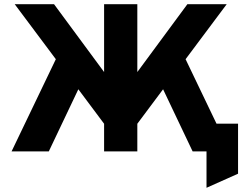

<svg xmlns="http://www.w3.org/2000/svg" viewBox="-20 -720 1174 913"><path d="M35 0 245.5 -438.5 50 -700H237L475 -377.5V-700H633V-377.5L871 -700H1058L862.5 -438.5L1009.5 -132H1112V106L962 173V0H896L755.5 -295.5L633 -131.5V0H475V-131.5L352.5 -295.5L212 0Z"/></svg>

Font: Overpass Black
Style: Regular
Weight: 900
Designer: Delve Withrington, Dave Bailey, Thomas Jockin
Foundry: Delve Fonts LLC
Version: Version 4.000; ttfautohint (v1.8.3)